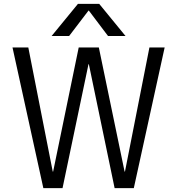

<svg xmlns="http://www.w3.org/2000/svg" viewBox="-20 -977 920 997"><path d="M755.9 -730.5H835L674.8 0H575.2L441.4 -643.6H439.5L304.7 0H205.1L44.9 -730.5H127L253.9 -85.9H255.9L388.7 -730.5H493.2L627 -85.9H628.9ZM631.8 -790H541L441.4 -921.9H439.5L338.9 -790H248L384.8 -957H495.1Z"/></svg>

Font: Gen Shin Gothic Normal
Style: Regular
Weight: 300
Designer: [Source Han Sans]
Ryoko NISHIZUKA  (kana & ideographs); Paul D. Hunt (Latin, Greek & Cyrillic); Wenlong ZHANG  (bopomofo
Version: Version 1.002.20150607